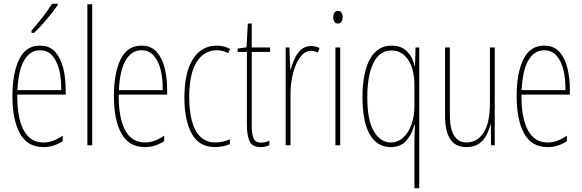

<svg xmlns="http://www.w3.org/2000/svg" viewBox="-20 -783 3138 1035"><path d="M195 -537Q248 -537 278 -503Q308 -469 321 -415Q334 -361 334 -301V-273H73Q72 -148 107.5 -81.5Q143 -15 214 -15Q266 -15 318 -52V-22Q297 -8 271 1Q245 10 214 10Q128 10 87.5 -63.5Q47 -137 47 -264Q47 -388 83 -462.5Q119 -537 195 -537ZM195 -512Q143 -512 111 -459Q79 -406 74 -297H310Q311 -356 299.5 -404.5Q288 -453 262.5 -482.5Q237 -512 195 -512ZM291 -756Q275 -732 252.5 -704Q230 -676 207 -650.5Q184 -625 164 -606H150V-618Q184 -658 210 -691Q236 -724 261 -763H291Z M477 0H451V-760H477Z M742 -537Q795 -537 825 -503Q855 -469 868 -415Q881 -361 881 -301V-273H620Q619 -148 654.5 -81.5Q690 -15 761 -15Q813 -15 865 -52V-22Q844 -8 818 1Q792 10 761 10Q675 10 634.5 -63.5Q594 -137 594 -264Q594 -388 630 -462.5Q666 -537 742 -537ZM742 -512Q690 -512 658 -459Q626 -406 621 -297H857Q858 -356 846.5 -404.5Q835 -453 809.5 -482.5Q784 -512 742 -512Z M1139 10Q1054 10 1014 -62Q974 -134 974 -256Q974 -394 1020.5 -465.5Q1067 -537 1148 -537Q1189 -537 1220 -519L1210 -496Q1184 -512 1149 -512Q1080 -512 1040 -448.5Q1000 -385 1000 -257Q1000 -186 1014.5 -131Q1029 -76 1060.5 -45.5Q1092 -15 1142 -15Q1180 -15 1219 -32V-6Q1203 1 1181 5.5Q1159 10 1139 10Z M1387 -14Q1400 -14 1412.5 -17.5Q1425 -21 1432 -25V0Q1422 4 1411 7Q1400 10 1386 10Q1340 10 1325.5 -21Q1311 -52 1311 -112V-503H1261V-521L1309 -528L1316 -656H1337V-527H1436V-503H1337V-108Q1337 -60 1347 -37Q1357 -14 1387 -14Z M1657 -535Q1667 -535 1679.5 -532.5Q1692 -530 1702 -524L1694 -500Q1688 -503 1678 -506Q1668 -509 1657 -509Q1630 -509 1609 -487.5Q1588 -466 1574 -431.5Q1560 -397 1553 -356.5Q1546 -316 1546 -277V0H1520V-527H1540L1545 -409H1547Q1555 -436 1567.5 -465Q1580 -494 1602 -514.5Q1624 -535 1657 -535Z M1802 -724Q1816 -724 1821.5 -713.5Q1827 -703 1827 -691Q1827 -675 1820 -665.5Q1813 -656 1801 -656Q1788 -656 1782 -666.5Q1776 -677 1776 -690Q1776 -702 1781.5 -713Q1787 -724 1802 -724ZM1814 -527V0H1788V-527Z M2214 -30Q2214 -41 2215 -64.5Q2216 -88 2217 -110H2214Q2200 -58 2169.5 -24Q2139 10 2086 10Q2013 10 1973.5 -58Q1934 -126 1934 -259Q1934 -391 1974 -464Q2014 -537 2091 -537Q2144 -537 2175 -505Q2206 -473 2215 -427H2217L2220 -527H2240V232H2214ZM2086 -15Q2124 -15 2153 -41Q2182 -67 2198 -111.5Q2214 -156 2214 -213V-323Q2214 -409 2180.5 -460Q2147 -511 2091 -511Q2027 -511 1993.5 -444.5Q1960 -378 1960 -259Q1960 -133 1996 -74Q2032 -15 2086 -15Z M2647 -527V0H2627L2626 -112H2624Q2617 -83 2602.5 -55Q2588 -27 2562 -8.5Q2536 10 2493 10Q2379 10 2379 -159V-527H2405V-167Q2405 -87 2428.5 -51Q2452 -15 2495 -15Q2552 -15 2586.5 -67Q2621 -119 2621 -228V-527Z M2913 -537Q2966 -537 2996 -503Q3026 -469 3039 -415Q3052 -361 3052 -301V-273H2791Q2790 -148 2825.5 -81.5Q2861 -15 2932 -15Q2984 -15 3036 -52V-22Q3015 -8 2989 1Q2963 10 2932 10Q2846 10 2805.5 -63.5Q2765 -137 2765 -264Q2765 -388 2801 -462.5Q2837 -537 2913 -537ZM2913 -512Q2861 -512 2829 -459Q2797 -406 2792 -297H3028Q3029 -356 3017.5 -404.5Q3006 -453 2980.5 -482.5Q2955 -512 2913 -512Z"/></svg>

Font: Noto Sans Lao Looped ExtraCondensed Thin
Style: Regular
Weight: 100
Width: 2
Designer: Mark Frömberg, Ben Mitchell
Foundry: The Fontpad Ltd
Version: Version 1.002; ttfautohint (v1.8.4.7-5d5b)